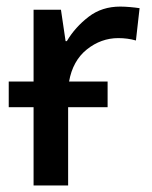

<svg xmlns="http://www.w3.org/2000/svg" viewBox="-20 -569 465 589"><path d="M191.9 -318.8C199.2 -361.3 217.8 -394.5 246.6 -417.5C275.4 -440.4 307.6 -452.1 342.8 -452.1C361.8 -452.1 379.9 -449.7 397 -444.8L408.2 -543.9C392.1 -546.4 367.2 -548.8 349.1 -548.8C311.5 -548.8 279.3 -538.6 252 -517.6C224.6 -496.6 202.1 -471.7 185.1 -442.9H181.2L167 -539.1H83V-318.8H6.8V-240.2H83V0H189V-240.2H310.1V-318.8Z"/></svg>

Font: Noto Reveo Sans
Style: Regular
Weight: 500
Designer: Monotype Design Team
Foundry: Monotype Imaging Inc.
Version: Version 2.007